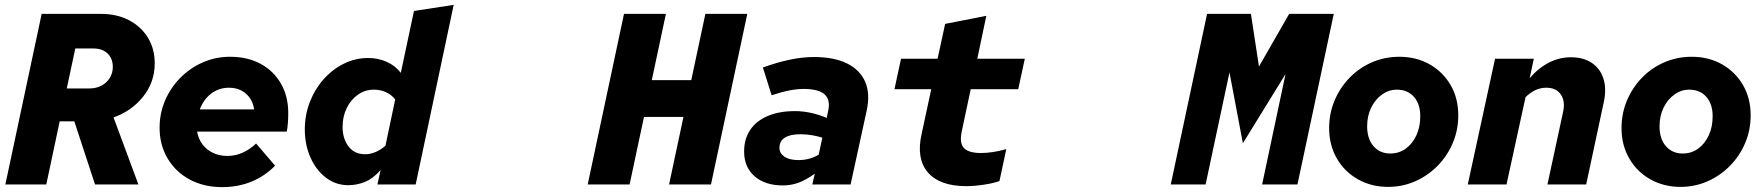

<svg xmlns="http://www.w3.org/2000/svg" viewBox="-20 -757 7240 788"><path d="M2 0 151 -700H394Q460 -700 509.5 -674Q559 -648 587 -602.5Q615 -557 615 -497Q615 -420 567.5 -360.5Q520 -301 446 -275L548 0H370L285 -259H225L170 0ZM254 -394H347Q375 -394 396.5 -405.5Q418 -417 430.5 -437Q443 -457 443 -482Q443 -517 421.5 -537.5Q400 -558 364 -558H289Z M892 11Q817 11 759 -20Q701 -51 668 -106.5Q635 -162 635 -233Q635 -292 657.5 -344.5Q680 -397 720 -437.5Q760 -478 812.5 -501Q865 -524 924 -524Q996 -524 1049.5 -495Q1103 -466 1133 -414Q1163 -362 1163 -293Q1163 -270 1161.5 -251.5Q1160 -233 1157 -217H789Q794 -187 811 -164.5Q828 -142 854.5 -129.5Q881 -117 913 -117Q946 -117 976 -130.5Q1006 -144 1031 -168L1109 -77Q1067 -34 1012 -11.5Q957 11 892 11ZM800 -308H1023Q1019 -336 1005 -355.5Q991 -375 969.5 -386Q948 -397 919 -397Q892 -397 868.5 -386Q845 -375 827.5 -355Q810 -335 800 -308Z M1409 3Q1358 3 1317.5 -28Q1277 -59 1254 -111Q1231 -163 1231 -226Q1231 -285 1251.5 -338Q1272 -391 1308 -431.5Q1344 -472 1391 -495.5Q1438 -519 1491 -519Q1532 -519 1567.5 -503Q1603 -487 1625 -458L1679 -712L1842 -737L1686 0H1529L1542 -59Q1511 -24 1478 -10.5Q1445 3 1409 3ZM1386 -236Q1386 -189 1410 -156.5Q1434 -124 1479 -124Q1501 -124 1522.5 -133.5Q1544 -143 1562 -159L1602 -349Q1586 -369 1563.5 -379Q1541 -389 1515 -389Q1478 -389 1449 -368.5Q1420 -348 1403 -313.5Q1386 -279 1386 -236Z M2392 0 2541 -700H2713L2655 -428H2817L2875 -700H3047L2898 0H2726L2785 -277H2623L2564 0Z M3193 4Q3120 4 3077 -33.5Q3034 -71 3034 -135Q3034 -187 3059 -224Q3084 -261 3131 -281Q3178 -301 3243 -301Q3276 -301 3309.5 -293.5Q3343 -286 3373 -273L3379 -302Q3389 -348 3364 -370Q3339 -392 3278 -392Q3252 -392 3220.5 -386Q3189 -380 3147 -366L3111 -480Q3172 -502 3223.5 -512.5Q3275 -523 3321 -523Q3403 -523 3456.5 -496.5Q3510 -470 3531 -421Q3552 -372 3537 -303L3471 0H3314L3324 -44Q3287 -18 3257 -7Q3227 4 3193 4ZM3179 -150Q3179 -128 3199.5 -114Q3220 -100 3257 -100Q3280 -100 3300.5 -105.5Q3321 -111 3340 -122L3355 -192Q3336 -198 3313 -202Q3290 -206 3264 -206Q3223 -206 3201 -192Q3179 -178 3179 -150Z M3946 7Q3837 7 3788.5 -49Q3740 -105 3762 -205L3802 -391H3651L3678 -516H3828L3859 -659L4028 -692L3991 -516H4186L4159 -391H3964L3927 -217Q3917 -168 3937 -148.5Q3957 -129 4006 -129Q4029 -129 4055.5 -133Q4082 -137 4110 -145L4082 -14Q4058 -5 4018 1Q3978 7 3946 7Z M4785 0 4934 -700H5114L5147 -484L5271 -700H5454L5305 0H5160L5256 -453L5081 -169L5026 -460L4928 0Z M5677 10Q5608 10 5552.8 -21.3Q5497.7 -52.6 5466.3 -107.3Q5435 -162 5435 -231Q5435 -292 5457.5 -345Q5480 -398 5519.4 -438.4Q5558.8 -478.9 5611.1 -501.4Q5663.4 -524 5723 -524Q5793 -524 5847.5 -493Q5902 -462 5933.5 -408Q5965 -354 5965 -283.5Q5965 -223.5 5942.6 -170.4Q5920.2 -117.3 5880.4 -76.8Q5840.6 -36.3 5788.5 -13.1Q5736.4 10 5677 10ZM5686 -127Q5722 -127 5749.5 -147Q5777 -167 5793 -201.5Q5809 -236 5809 -280Q5809 -330 5783 -359.5Q5757 -389 5713 -389Q5679.5 -389 5651.7 -368.8Q5623.8 -348.6 5607.4 -314.8Q5591 -281 5591 -238.7Q5591 -187 5617.2 -157Q5643.5 -127 5686 -127Z M6004 0 6116 -516H6275L6258 -436Q6294 -478 6337 -500Q6380 -522 6427 -522Q6479 -522 6513.5 -498.5Q6548 -475 6561 -433.5Q6574 -392 6562 -337L6490 0H6331L6395 -297Q6405 -341 6386 -369Q6367 -397 6326 -397Q6280 -397 6241 -358L6163 0Z M6877 10Q6808 10 6752.8 -21.3Q6697.7 -52.6 6666.3 -107.3Q6635 -162 6635 -231Q6635 -292 6657.5 -345Q6680 -398 6719.4 -438.4Q6758.8 -478.9 6811.1 -501.4Q6863.4 -524 6923 -524Q6993 -524 7047.5 -493Q7102 -462 7133.5 -408Q7165 -354 7165 -283.5Q7165 -223.5 7142.6 -170.4Q7120.2 -117.3 7080.4 -76.8Q7040.6 -36.3 6988.5 -13.1Q6936.4 10 6877 10ZM6886 -127Q6922 -127 6949.5 -147Q6977 -167 6993 -201.5Q7009 -236 7009 -280Q7009 -330 6983 -359.5Q6957 -389 6913 -389Q6879.5 -389 6851.7 -368.8Q6823.8 -348.6 6807.4 -314.8Q6791 -281 6791 -238.7Q6791 -187 6817.2 -157Q6843.5 -127 6886 -127Z"/></svg>

Font: Red Hat Mono
Style: Italic
Weight: 400
Italic angle: -12°
Monospace: yes
Designer: Pentagram, MCKL
Foundry: MCKL
Version: Version 1.030